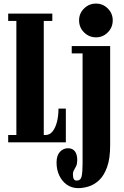

<svg xmlns="http://www.w3.org/2000/svg" viewBox="-20 -774 676 1044"><path d="M24.5 0V-40H69V-660H24.5V-700H264.5V-660H218V-40H228Q250.5 -40 266 -59.5Q281.5 -79 289.8 -111.5Q298 -144 298 -183.5H338V0ZM405.5 249Q370.5 249 344 230.5Q317.5 212 302.5 180.5Q287.5 149 287.5 110Q287.5 71.5 305.8 51.8Q324 32 350 32Q374 32 387 48.5Q400 65 400 96.5Q400 117 394.2 129Q388.5 141 382.5 150.8Q376.5 160.5 376.5 173.5Q376.5 181.5 377.8 189.5Q379 197.5 383.5 202.8Q388 208 396.5 208Q418.5 208 423.8 185.2Q429 162.5 429 115.5V-483.5H370V-523.5H579V15.5Q579 88 562.5 134Q546 180 519.8 205Q493.5 230 463.2 239.5Q433 249 405.5 249ZM502 -571Q464 -571 437 -598Q410 -625 410 -663.5Q410 -701 437 -727.8Q464 -754.5 502 -754.5Q539.5 -754.5 566.2 -727.8Q593 -701 593 -663.5Q593 -625 566.2 -598Q539.5 -571 502 -571Z"/></svg>

Font: Imbue Thin 10pt Black
Style: Regular
Weight: 900
Version: Version 1.102